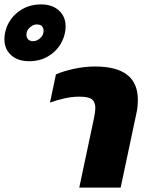

<svg xmlns="http://www.w3.org/2000/svg" viewBox="-206 -852 670 872"><path d="M-73 -574Q-125 -574 -155.5 -601.5Q-186 -629 -186 -674Q-186 -688 -183 -703Q-171 -760 -126 -796Q-81 -832 -20 -832Q31 -832 61.5 -804.5Q92 -777 92 -732Q92 -718 89 -703Q77 -646 32.5 -610Q-12 -574 -73 -574ZM-55 -665Q-40 -665 -26 -676.5Q-12 -688 -9 -703Q-8 -706 -8 -712Q-8 -724 -15 -732.5Q-22 -741 -39 -741Q-54 -741 -68 -729.5Q-82 -718 -85 -703Q-86 -700 -86 -694Q-86 -682 -78.5 -673.5Q-71 -665 -55 -665ZM154 0 222 -321Q224 -333 225.5 -343Q227 -353 227 -361Q227 -389 211 -401Q195 -413 155 -413Q120 -413 85.5 -405Q51 -397 21 -386L48 -514Q81 -529 130 -539.5Q179 -550 226 -550Q420 -550 420 -399Q420 -384 418.5 -368Q417 -352 413 -335L342 0Z"/></svg>

Font: Kanit
Style: Bold Italic
Weight: 700
Italic angle: -12°
Designer: Katatrad Team
Foundry: CadsonDemak
Version: Version 2.000; ttfautohint (v1.8.3)